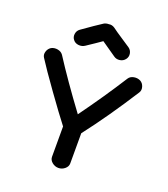

<svg xmlns="http://www.w3.org/2000/svg" viewBox="-140 -857 848 969"><g transform="rotate(20 284.0 -372.0)"><path d="M237 -29V-192Q198 -242 128.5 -339Q59 -436 28 -485Q19 -499 24.5 -516.5Q30 -534 45 -543Q61 -551 79.5 -547.5Q98 -544 108 -530Q180 -418 286 -275Q380 -404 460 -530Q469 -544 488 -547.5Q507 -551 523 -543Q538 -535 543.5 -517Q549 -499 540 -485Q434 -319 335 -191V-29Q335 -12 320 0.5Q305 13 286 13Q267 13 252 0.5Q237 -12 237 -29ZM203 -613Q188 -603 169.5 -605Q151 -607 141 -620Q130 -633 132.5 -651Q135 -669 149 -679Q218 -728 251 -749Q262 -756 278 -756Q294 -759 309 -749Q329 -734 365 -710.5Q401 -687 411 -680Q425 -670 428 -652.5Q431 -635 420 -621Q409 -607 391 -604.5Q373 -602 359 -612L281 -666Q277 -663 247 -642.5Q217 -622 203 -613Z"/></g></svg>

Font: Hoogli
Style: Bold
Weight: 700
Designer: Anand Singh Naorem
Foundry: Brand New Type
Version: Version 1.00 b007